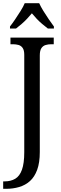

<svg xmlns="http://www.w3.org/2000/svg" viewBox="-30 -951 385 1211"><path d="M-10 240V193H-1Q38 193 66 176.5Q94 160 108.5 119.5Q123 79 123 9V-605Q123 -634 113 -648.5Q103 -663 86.5 -667.5Q70 -672 51 -672H36V-714H309V-672H294Q274 -672 257.5 -667Q241 -662 231 -647Q221 -632 221 -601V8Q221 75 204.5 120Q188 165 159 191Q130 217 91 228.5Q52 240 8 240ZM33 -784Q48 -803 65.5 -829Q83 -855 100 -882Q117 -909 126 -931H217Q227 -909 243.5 -882Q260 -855 278 -829Q296 -803 310 -784V-771H272Q255 -784 236.5 -799.5Q218 -815 201.5 -832.5Q185 -850 171 -867Q157 -850 140.5 -832.5Q124 -815 106 -799.5Q88 -784 71 -771H33Z"/></svg>

Font: Noto Serif SemiCondensed
Style: Regular
Weight: 400
Width: 4
Designer: Monotype Design Team
Foundry: Monotype Imaging Inc.
Version: Version 2.013